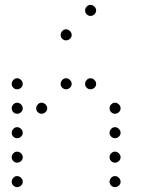

<svg xmlns="http://www.w3.org/2000/svg" viewBox="-20 -793 640 785"><path d="M349 -773Q341 -773 334.5 -766Q328 -759 328 -751V-749Q328 -741 334.5 -734.5Q341 -728 349 -728H351Q359 -728 366 -734.5Q373 -741 373 -749V-751Q373 -759 366 -766Q359 -773 351 -773ZM249 -673Q241 -673 234.5 -666Q228 -659 228 -651V-649Q228 -641 234.5 -634.5Q241 -628 249 -628H251Q259 -628 266 -634.5Q273 -641 273 -649V-651Q273 -659 266 -666Q259 -673 251 -673ZM49 -473Q41 -473 34.5 -466Q28 -459 28 -451V-449Q28 -441 34.5 -434.5Q41 -428 49 -428H51Q59 -428 66 -434.5Q73 -441 73 -449V-451Q73 -459 66 -466Q59 -473 51 -473ZM249 -473Q241 -473 234.5 -466Q228 -459 228 -451V-449Q228 -441 234.5 -434.5Q241 -428 249 -428H251Q259 -428 266 -434.5Q273 -441 273 -449V-451Q273 -459 266 -466Q259 -473 251 -473ZM349 -473Q341 -473 334.5 -466Q328 -459 328 -451V-449Q328 -441 334.5 -434.5Q341 -428 349 -428H351Q359 -428 366 -434.5Q373 -441 373 -449V-451Q373 -459 366 -466Q359 -473 351 -473ZM49 -373Q41 -373 34.5 -366Q28 -359 28 -351V-349Q28 -341 34.5 -334.5Q41 -328 49 -328H51Q59 -328 66 -334.5Q73 -341 73 -349V-351Q73 -359 66 -366Q59 -373 51 -373ZM149 -373Q141 -373 134.5 -366Q128 -359 128 -351V-349Q128 -341 134.5 -334.5Q141 -328 149 -328H151Q159 -328 166 -334.5Q173 -341 173 -349V-351Q173 -359 166 -366Q159 -373 151 -373ZM449 -373Q441 -373 434.5 -366Q428 -359 428 -351V-349Q428 -341 434.5 -334.5Q441 -328 449 -328H451Q459 -328 466 -334.5Q473 -341 473 -349V-351Q473 -359 466 -366Q459 -373 451 -373ZM49 -273Q41 -273 34.5 -266Q28 -259 28 -251V-249Q28 -241 34.5 -234.5Q41 -228 49 -228H51Q59 -228 66 -234.5Q73 -241 73 -249V-251Q73 -259 66 -266Q59 -273 51 -273ZM449 -273Q441 -273 434.5 -266Q428 -259 428 -251V-249Q428 -241 434.5 -234.5Q441 -228 449 -228H451Q459 -228 466 -234.5Q473 -241 473 -249V-251Q473 -259 466 -266Q459 -273 451 -273ZM49 -173Q41 -173 34.5 -166Q28 -159 28 -151V-149Q28 -141 34.5 -134.5Q41 -128 49 -128H51Q59 -128 66 -134.5Q73 -141 73 -149V-151Q73 -159 66 -166Q59 -173 51 -173ZM449 -173Q441 -173 434.5 -166Q428 -159 428 -151V-149Q428 -141 434.5 -134.5Q441 -128 449 -128H451Q459 -128 466 -134.5Q473 -141 473 -149V-151Q473 -159 466 -166Q459 -173 451 -173ZM49 -73Q41 -73 34.5 -66Q28 -59 28 -51V-49Q28 -41 34.5 -34.5Q41 -28 49 -28H51Q59 -28 66 -34.5Q73 -41 73 -49V-51Q73 -59 66 -66Q59 -73 51 -73ZM449 -73Q441 -73 434.5 -66Q428 -59 428 -51V-49Q428 -41 434.5 -34.5Q441 -28 449 -28H451Q459 -28 466 -34.5Q473 -41 473 -49V-51Q473 -59 466 -66Q459 -73 451 -73Z"/></svg>

Font: Doto Rounded Light
Style: Regular
Weight: 300
Monospace: yes
Version: Version 1.000